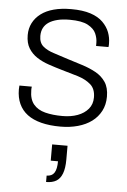

<svg xmlns="http://www.w3.org/2000/svg" viewBox="-56 -579 594 895"><g transform="rotate(5 241.0 -131.5)"><path d="M238 12Q187 12 148 2Q109 -8 83 -27.5Q57 -47 43.5 -76.5Q30 -106 30 -144Q30 -148 30.5 -153Q31 -158 31 -162H89Q88 -156 88 -152.5Q88 -149 88 -145Q88 -103 107.5 -79.5Q127 -56 162 -47Q197 -38 243 -38Q283 -38 314 -49.5Q345 -61 363.5 -83Q382 -105 382 -137Q382 -177 358.5 -197.5Q335 -218 298 -229.5Q261 -241 221 -252Q190 -261 159 -271.5Q128 -282 103.5 -298Q79 -314 64 -338.5Q49 -363 49 -400Q49 -431 62 -456.5Q75 -482 99.5 -500.5Q124 -519 159.5 -528.5Q195 -538 241 -538Q295 -538 331.5 -526Q368 -514 389.5 -492.5Q411 -471 420.5 -446Q430 -421 430 -394Q430 -391 430 -386.5Q430 -382 429 -377H371V-392Q371 -413 361.5 -435Q352 -457 323.5 -472.5Q295 -488 238 -488Q205 -488 181 -482Q157 -476 141 -465.5Q125 -455 116.5 -439Q108 -423 108 -401Q108 -369 127.5 -352.5Q147 -336 178 -326.5Q209 -317 244 -305Q279 -294 314 -283Q349 -272 378 -256Q407 -240 424.5 -214Q442 -188 442 -146Q442 -108 426.5 -78.5Q411 -49 384 -29Q357 -9 319.5 1.5Q282 12 238 12ZM194 275V245Q219 245 230 227.5Q241 210 241 174H207V98H279V163Q279 203 269.5 228Q260 253 241.5 264Q223 275 194 275Z"/></g></svg>

Font: Archivo SemiBold ExtraLight
Style: Regular
Weight: 250
Version: Version 2.001